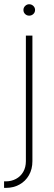

<svg xmlns="http://www.w3.org/2000/svg" viewBox="-41 -701 259 920"><path d="M114.3 -530.3V71.3Q114.3 109.4 97.7 138.4Q81.1 167.5 52.2 183.3Q23.4 199.2 -11.7 199.2H-21.5V168H-12.7Q13.7 168 35.6 156.2Q57.6 144.5 70.3 122.6Q83 100.6 83 71.3V-530.3ZM71.3 -653.3Q71.3 -664.6 79.6 -672.6Q87.9 -680.7 98.6 -680.7Q110.4 -680.7 118.7 -672.6Q127 -664.6 127 -653.3Q127 -641.6 118.7 -633.8Q110.4 -626 98.6 -626Q87.4 -626 79.3 -633.8Q71.3 -641.6 71.3 -653.3Z"/></svg>

Font: Pretendard GOV Thin
Style: Regular
Weight: 100
Designer: Base glyphs from Inter by Rasmus Andersson; Hangeul glyphs from Noto Sans CJK(Source Han Sans) by Jang Soo-young and Kan
Foundry: Kil Hyung-jin
Version: Version 1.309